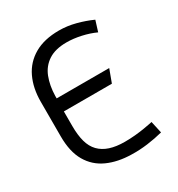

<svg xmlns="http://www.w3.org/2000/svg" viewBox="-132 -598 645 696"><g transform="rotate(-30 190.5 -249.5)"><path d="M285 -247 305 -301H85V-311Q86 -354 99 -387.5Q112 -421 141 -440Q170 -459 217 -459Q246 -459 277.5 -452Q309 -445 335 -433L349 -478Q318 -492 283.5 -501Q249 -510 215 -510Q153 -510 111.5 -486Q70 -462 49.5 -419Q29 -376 29 -319V-174Q29 -110 52.5 -69.5Q76 -29 119 -9.5Q162 10 219 11Q252 12 286 7.5Q320 3 351 -5L340 -55Q341 -55 331 -53Q321 -51 303.5 -48Q286 -45 264.5 -43Q243 -41 221 -41Q185 -41 159 -49.5Q133 -58 116 -75.5Q99 -93 91.5 -120.5Q84 -148 84 -186V-247Z"/></g></svg>

Font: Advent Pro
Style: Regular
Weight: 400
Designer: VivaRado, Andreas Kalpakidis
Foundry: VivaRado, Andreas Kalpakidis
Version: Version 3.000